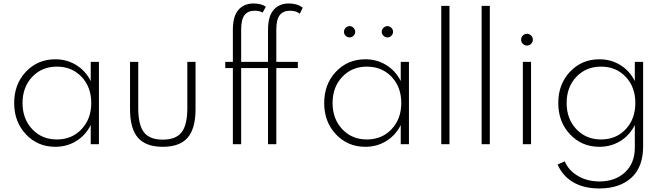

<svg xmlns="http://www.w3.org/2000/svg" viewBox="-20 -815 3745 1085"><path d="M292.5 14.6Q192.9 14.6 126.5 -55.9Q60.1 -126.5 60.1 -232.9Q60.1 -339.4 126.5 -409.7Q192.9 -480 292.5 -480Q357.9 -480 410.6 -447.5Q463.4 -415 492.7 -356.9V-465.3H539.1V0H492.7V-108.4Q463.4 -50.3 410.6 -17.8Q357.9 14.6 292.5 14.6ZM301.3 -26.9Q386.2 -26.9 440.9 -85Q495.6 -143.1 495.6 -232.9Q495.6 -323.2 440.9 -380.9Q386.2 -438.5 301.3 -438.5Q216.8 -438.5 162.1 -380.6Q107.4 -322.8 107.4 -232.9Q107.4 -143.1 162.1 -85Q216.8 -26.9 301.3 -26.9Z M714.8 -198.2V-465.3H761.2V-204.6Q761.2 -108.9 793.5 -67.4Q825.7 -25.9 899.9 -25.9Q974.1 -25.9 1006.3 -67.4Q1038.6 -108.9 1038.6 -204.6V-465.3H1085V-198.2Q1085 -88.4 1040.3 -36.9Q995.6 14.6 899.9 14.6Q804.2 14.6 759.5 -36.9Q714.8 -88.4 714.8 -198.2Z M1252.9 -465.3H1295.9V-646Q1295.9 -722.7 1327.1 -759Q1358.4 -795.4 1413.6 -795.4Q1454.6 -795.4 1482.4 -777.3L1464.4 -744.1Q1446.3 -754.4 1419.4 -754.4Q1380.9 -754.4 1361.8 -729.5Q1342.8 -704.6 1342.8 -648.9V-465.3H1494.6V-646Q1494.6 -722.7 1526.1 -759Q1557.6 -795.4 1612.8 -795.4Q1659.7 -795.4 1690.9 -771.5L1674.3 -737.3Q1653.8 -754.4 1619.1 -754.4Q1580.1 -754.4 1560.8 -729.5Q1541.5 -704.6 1541.5 -648.9V-465.3H1663.1V-430.2H1541.5V0H1494.6V-430.2H1342.8V0H1295.9V-430.2H1252.9Z M2044.4 -480Q2109.9 -480 2162.6 -447.5Q2215.3 -415 2244.6 -356.9V-465.3H2291V0H2244.6V-108.4Q2215.3 -50.3 2162.6 -17.8Q2109.9 14.6 2044.4 14.6Q1944.8 14.6 1878.4 -55.9Q1812 -126.5 1812 -232.9Q1812 -339.4 1878.4 -409.7Q1944.8 -480 2044.4 -480ZM2053.2 -438.5Q1968.8 -438.5 1914.1 -380.6Q1859.4 -322.8 1859.4 -232.9Q1859.4 -143.1 1914.1 -85Q1968.8 -26.9 2053.2 -26.9Q2138.2 -26.9 2192.9 -85Q2247.6 -143.1 2247.6 -232.9Q2247.6 -323.2 2192.9 -380.9Q2138.2 -438.5 2053.2 -438.5ZM2147 -613Q2137.2 -622.6 2137.2 -635.3Q2137.2 -647.9 2147 -657.7Q2156.7 -667.5 2169.4 -667.5Q2182.1 -667.5 2191.7 -657.7Q2201.2 -647.9 2201.2 -635.3Q2201.2 -622.6 2191.7 -613Q2182.1 -603.5 2169.4 -603.5Q2156.7 -603.5 2147 -613ZM1933.3 -613Q1923.8 -622.6 1923.8 -635.3Q1923.8 -647.9 1933.3 -657.7Q1942.9 -667.5 1955.6 -667.5Q1968.3 -667.5 1977.8 -657.7Q1987.3 -647.9 1987.3 -635.3Q1987.3 -622.6 1977.8 -613Q1968.3 -603.5 1955.6 -603.5Q1942.9 -603.5 1933.3 -613Z M2520 0H2473.6V-781.7H2520Z M2748 0H2701.7V-781.7H2748Z M2981 0H2934.6V-465.3H2981ZM2934.6 -567.4Q2924.8 -577.1 2924.8 -590.8Q2924.8 -604.5 2934.6 -614.3Q2944.3 -624 2958 -624Q2971.7 -624 2981.4 -614.3Q2991.2 -604.5 2991.2 -590.8Q2991.2 -577.1 2981.4 -567.4Q2971.7 -557.6 2958 -557.6Q2944.3 -557.6 2934.6 -567.4Z M3366.7 250Q3280.3 250 3220.5 215.6Q3160.6 181.2 3130.9 114.7L3171.4 96.7Q3193.8 148.9 3246.6 179.7Q3299.3 210.4 3367.7 210.4Q3455.6 210.4 3511.5 159.2Q3567.4 107.9 3567.4 18.6V-108.4Q3538.1 -50.3 3485.4 -17.8Q3432.6 14.6 3367.2 14.6Q3267.6 14.6 3201.2 -55.9Q3134.8 -126.5 3134.8 -232.9Q3134.8 -339.4 3201.2 -409.7Q3267.6 -480 3367.2 -480Q3432.6 -480 3485.4 -447.5Q3538.1 -415 3567.4 -356.9V-465.3H3614.3V12.7Q3614.3 128.9 3547.9 189.5Q3481.4 250 3366.7 250ZM3376.5 -26.9Q3461.4 -26.9 3515.9 -84.7Q3570.3 -142.6 3570.3 -232.9Q3570.3 -323.2 3515.9 -380.9Q3461.4 -438.5 3376.5 -438.5Q3291.5 -438.5 3236.8 -380.6Q3182.1 -322.8 3182.1 -232.9Q3182.1 -143.1 3237.1 -85Q3292 -26.9 3376.5 -26.9Z"/></svg>

Font: Spartan MB Light
Style: Regular
Weight: 300
Designer: Matt Bailey, Mirko Velimirovic
Foundry: Matt Bailey
Version: Version 1.005